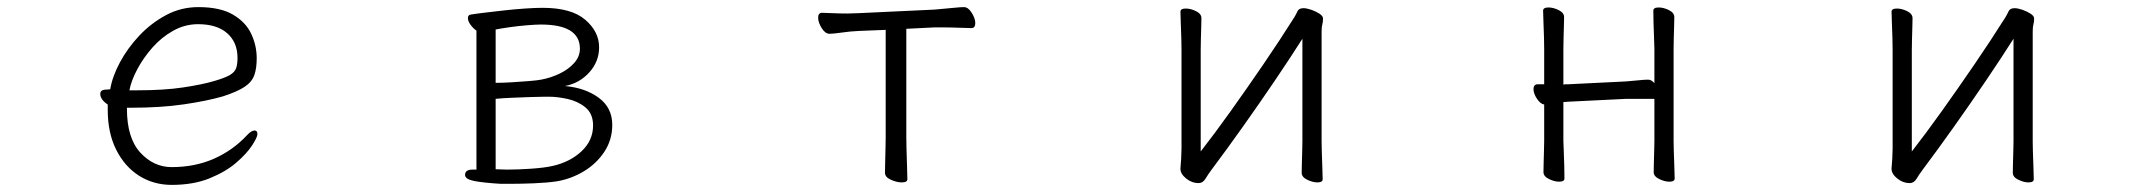

<svg xmlns="http://www.w3.org/2000/svg" viewBox="-20 -504 6040 540"><path d="M337 -201V-198Q337 -116 374.5 -75Q412 -34 463 -34Q528 -34 581.5 -57.5Q635 -81 675 -124Q687 -137 696 -137Q704 -137 704 -127Q704 -118 689 -95Q674 -72 644.5 -46.5Q615 -21 569.5 -2.5Q524 16 463 16Q412 16 371.5 -9.5Q331 -35 307 -82.5Q283 -130 283 -195V-210Q262 -224 262 -240Q262 -252 279 -252Q281 -252 285.5 -252.5Q290 -253 290 -253Q296 -289 317.5 -329Q339 -369 372 -404Q405 -439 447 -461.5Q489 -484 538 -484Q599 -484 635 -463Q671 -442 686.5 -409Q702 -376 702 -340Q702 -311 695 -292Q688 -273 667.5 -259.5Q647 -246 607 -233Q562 -220 497 -210.5Q432 -201 349 -201ZM365 -250Q441 -250 494.5 -258Q548 -266 582 -276Q613 -285 626.5 -293Q640 -301 644 -312Q648 -323 648 -341Q648 -385 619 -410.5Q590 -436 537 -436Q500 -436 467 -417.5Q434 -399 408.5 -370Q383 -341 366 -309Q349 -277 344 -250Z M1388 13Q1339 10 1313.5 5Q1288 0 1288 -12Q1288 -27 1309 -27H1320V-418Q1312 -423 1304 -433.5Q1296 -444 1296 -453Q1296 -462 1304 -463Q1315 -465 1340 -468Q1365 -471 1396 -474.5Q1427 -478 1456.5 -480Q1486 -482 1506 -482Q1587 -482 1626 -448.5Q1665 -415 1665 -371Q1665 -331 1637.5 -300.5Q1610 -270 1569 -262Q1626 -257 1664 -229Q1702 -201 1702 -153Q1702 -111 1680 -77.5Q1658 -44 1622.5 -22.5Q1587 -1 1546 6Q1519 10 1482.5 11.5Q1446 13 1416 13ZM1374 -271Q1392 -271 1418 -272.5Q1444 -274 1468 -276Q1492 -278 1502 -280Q1529 -285 1554 -297Q1579 -309 1595 -327Q1611 -345 1611 -367Q1611 -435 1501 -435Q1488 -435 1463 -433Q1438 -431 1413.5 -427.5Q1389 -424 1374 -421ZM1513 -232Q1496 -232 1470.5 -231Q1445 -230 1419 -229Q1393 -228 1374 -226V-28Q1381 -28 1389 -27.5Q1397 -27 1406 -27Q1437 -27 1473.5 -29.5Q1510 -32 1533 -37Q1583 -48 1615.5 -78.5Q1648 -109 1648 -151Q1648 -184 1627 -201.5Q1606 -219 1577 -225.5Q1548 -232 1524 -232Z M2471 -420 2396 -417Q2372 -416 2348 -412.5Q2324 -409 2313 -409Q2301 -409 2291 -425Q2281 -441 2281 -454Q2281 -468 2292 -468Q2300 -468 2320.5 -467Q2341 -466 2364 -466Q2372 -466 2380 -466.5Q2388 -467 2395 -467L2608 -477Q2633 -479 2657 -481.5Q2681 -484 2691 -484Q2703 -484 2713 -468Q2723 -452 2723 -439Q2723 -425 2712 -425Q2703 -425 2677.5 -426Q2652 -427 2626 -427H2609L2529 -423V-115Q2529 -109 2529.5 -86Q2530 -63 2531 -38Q2532 -13 2532 0Q2532 9 2516 9Q2502 9 2485.5 1.5Q2469 -6 2469 -18Q2469 -26 2469.5 -46.5Q2470 -67 2470.5 -87.5Q2471 -108 2471 -115Z M3643 -395Q3610 -343 3566 -278Q3522 -213 3475.5 -147.5Q3429 -82 3387 -26Q3378 -14 3370.5 -1.5Q3363 11 3351 11Q3332 11 3316 -2Q3300 -15 3300 -29V-31Q3301 -40 3302 -57Q3303 -74 3303 -86V-364Q3303 -374 3302.5 -395Q3302 -416 3301 -438Q3300 -460 3300 -471Q3300 -480 3315 -480Q3329 -480 3344 -472.5Q3359 -465 3359 -453Q3359 -445 3358.5 -428.5Q3358 -412 3357.5 -394Q3357 -376 3357 -364V-78Q3396 -128 3441 -191Q3486 -254 3532.5 -322Q3579 -390 3620 -455Q3625 -463 3629 -472Q3633 -481 3646 -481Q3655 -481 3668 -476.5Q3681 -472 3691 -465.5Q3701 -459 3701 -452Q3701 -442 3699 -435.5Q3697 -429 3697 -415V-106Q3697 -100 3697.5 -79Q3698 -58 3699 -35Q3700 -12 3700 0Q3700 9 3685 9Q3672 9 3656.5 1.5Q3641 -6 3641 -18Q3641 -26 3641.5 -44.5Q3642 -63 3642.5 -81Q3643 -99 3643 -106Z M4633 -226H4554L4392 -218Q4388 -218 4384.5 -217.5Q4381 -217 4377 -217V-108Q4377 -102 4378 -81Q4379 -60 4379.5 -37Q4380 -14 4380 -2Q4380 7 4365 7Q4352 7 4336.5 -0.5Q4321 -8 4321 -20Q4321 -28 4321.5 -46.5Q4322 -65 4322.5 -83Q4323 -101 4323 -108V-210Q4312 -212 4302.5 -226.5Q4293 -241 4293 -253Q4293 -267 4305 -267H4323V-367Q4323 -377 4322.5 -398Q4322 -419 4321 -441Q4320 -463 4320 -474Q4320 -483 4335 -483Q4349 -483 4364 -475.5Q4379 -468 4379 -456Q4379 -448 4378.5 -431.5Q4378 -415 4377.5 -397Q4377 -379 4377 -367V-266Q4381 -267 4384.5 -267Q4388 -267 4391 -267L4553 -275Q4568 -276 4586.5 -278Q4605 -280 4615 -280Q4625 -280 4633 -270V-367Q4633 -377 4632 -398Q4631 -419 4630.5 -441Q4630 -463 4630 -474Q4630 -483 4645 -483Q4659 -483 4674 -475.5Q4689 -468 4689 -456Q4689 -448 4688.5 -431.5Q4688 -415 4687.5 -397Q4687 -379 4687 -367V-108Q4687 -102 4687.5 -81Q4688 -60 4689 -37Q4690 -14 4690 -2Q4690 7 4675 7Q4662 7 4646.5 -0.5Q4631 -8 4631 -20Q4631 -28 4631.5 -46.5Q4632 -65 4632.5 -83Q4633 -101 4633 -108Z M5643 -395Q5610 -343 5566 -278Q5522 -213 5475.5 -147.5Q5429 -82 5387 -26Q5378 -14 5370.5 -1.5Q5363 11 5351 11Q5332 11 5316 -2Q5300 -15 5300 -29V-31Q5301 -40 5302 -57Q5303 -74 5303 -86V-364Q5303 -374 5302.5 -395Q5302 -416 5301 -438Q5300 -460 5300 -471Q5300 -480 5315 -480Q5329 -480 5344 -472.5Q5359 -465 5359 -453Q5359 -445 5358.5 -428.5Q5358 -412 5357.5 -394Q5357 -376 5357 -364V-78Q5396 -128 5441 -191Q5486 -254 5532.5 -322Q5579 -390 5620 -455Q5625 -463 5629 -472Q5633 -481 5646 -481Q5655 -481 5668 -476.5Q5681 -472 5691 -465.5Q5701 -459 5701 -452Q5701 -442 5699 -435.5Q5697 -429 5697 -415V-106Q5697 -100 5697.5 -79Q5698 -58 5699 -35Q5700 -12 5700 0Q5700 9 5685 9Q5672 9 5656.5 1.5Q5641 -6 5641 -18Q5641 -26 5641.5 -44.5Q5642 -63 5642.5 -81Q5643 -99 5643 -106Z"/></svg>

Font: Moon Stars Kai T Light
Style: Regular
Weight: 300
Designer: GuiWonder
Version: Version 1.101